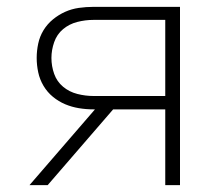

<svg xmlns="http://www.w3.org/2000/svg" viewBox="-20 -540 640 560"><path d="M66 0 257 -221H253Q231 -221 210 -224.5Q189 -228 170 -236Q151 -244 134.5 -257.5Q118 -271 107 -289.5Q96 -308 91.5 -329Q87 -350 87 -371Q87 -392 91.5 -413Q96 -434 107 -452Q118 -470 134.5 -483.5Q151 -497 170 -505.5Q189 -514 210 -517Q231 -520 253 -520H505V0H462V-221H310L119 0ZM253 -260H462V-482H253Q229 -482 205.5 -476Q182 -470 164 -455Q146 -440 138 -417Q130 -394 130 -371Q130 -347 138 -324.5Q146 -302 164 -287Q182 -272 205.5 -266Q229 -260 253 -260Z"/></svg>

Font: Iosevka SS04 XLt Ex
Style: Regular
Weight: 200
Width: 7
Monospace: yes
Designer: Belleve Invis
Foundry: Belleve Invis
Version: Version 19.0.0; ttfautohint (v1.8.4)